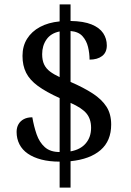

<svg xmlns="http://www.w3.org/2000/svg" viewBox="-20 -780 599 879"><path d="M253 -40Q206 -40 169.5 -49.5Q133 -59 107.5 -76.5Q82 -94 69 -119.5Q56 -145 56 -176Q56 -196 64.5 -211Q73 -226 89 -234.5Q105 -243 128 -243Q135 -202 147.5 -165.5Q160 -129 185 -106.5Q210 -84 253 -84V-331Q191 -359 153.5 -386.5Q116 -414 99.5 -447Q83 -480 83 -524Q83 -569 104 -602.5Q125 -636 163 -656.5Q201 -677 253 -682V-760H303V-684Q363 -683 399.5 -668Q436 -653 452.5 -628Q469 -603 469 -572Q469 -540 447.5 -523.5Q426 -507 390 -507Q390 -536 383 -565Q376 -594 357.5 -614.5Q339 -635 303 -638V-405Q363 -379 404.5 -352Q446 -325 467.5 -291.5Q489 -258 489 -210Q489 -135 440.5 -93Q392 -51 303 -42V79H253ZM303 -87Q348 -95 372.5 -123.5Q397 -152 397 -195Q397 -235 376 -260.5Q355 -286 303 -309ZM253 -636Q213 -628 193 -599.5Q173 -571 173 -532Q173 -504 182 -485Q191 -466 209 -452.5Q227 -439 253 -427Z"/></svg>

Font: Noto Serif Sinhala
Style: Regular
Weight: 400
Designer: Jelle Bosma - Monotype Design Team
Foundry: Monotype Imaging Inc.
Version: Version 2.006